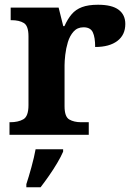

<svg xmlns="http://www.w3.org/2000/svg" viewBox="-20 -568 563 809"><path d="M20 0V-53H23Q57 -53 78.5 -65.5Q100 -78 100 -125V-415Q100 -459 80.5 -471Q61 -483 28 -483H25V-536H227L246.5 -458H251.6Q265 -488 282 -508Q299 -528 325.5 -538Q352 -548 393 -548Q451.6 -548 479.8 -526.9Q508 -505.8 508 -467Q508 -421 474.5 -395.5Q441 -370 381 -370Q381 -411 371 -432Q361 -453 332 -453Q306 -453 290 -435Q274 -417 266 -390.5Q258 -364 255 -337Q252 -310 252 -293V-120Q252 -76 272 -64.5Q292 -53 322 -53H354V0ZM91 208Q101 178 112.5 136Q124 94 130 61H246V71Q237 92 221 119Q205 146 186.5 172.5Q168 199 151 221H91Z"/></svg>

Font: Noto Serif Test
Style: Regular
Weight: 400
Version: Version 1.000